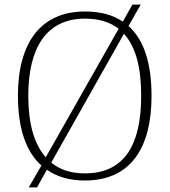

<svg xmlns="http://www.w3.org/2000/svg" viewBox="-20 -775 738 835"><path d="M160 -55 105 40H141L184 -37C227 -6 283 10 349 10C551 10 639 -135 639 -358C639 -496 608 -600 539 -662L592 -755H556L514 -681C471 -710 417 -725 350 -725C157 -725 58 -589 58 -359C58 -221 91 -117 160 -55ZM496 -650 179 -91C128 -148 103 -239 103 -358C103 -569 183 -694 350 -694C411 -694 460 -678 496 -650ZM349 -21C288 -21 240 -37 203 -68L519 -628C572 -570 594 -478 594 -358C594 -148 523 -21 349 -21Z"/></svg>

Font: Noto Serif Gurmukhi ExtraLight
Style: Regular
Weight: 200
Designer: Vaibhav Singh and the Monotype Design Team
Foundry: Monotype Imaging Inc.
Version: Version 2.004